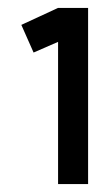

<svg xmlns="http://www.w3.org/2000/svg" viewBox="-20 -894 278 486"><path d="M203 -428H127V-788L65 -761L34 -831L127 -874H203Z"/></svg>

Font: SUIT
Style: Bold
Weight: 700
Designer: Sunn Youn; Korean Glyphs from Source Han Sans (Sandoll Communications; Soo-young Jang, Joo-yeon Kang)
Foundry: Sunn
Version: Version 1.150